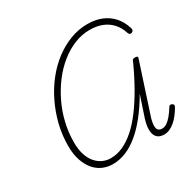

<svg xmlns="http://www.w3.org/2000/svg" viewBox="-235 -1377 1655 1641"><g transform="rotate(-30 593.0 -556.5)"><path d="M422 17Q370 17 324 -3Q278 -23 243 -64Q208 -105 187.5 -166Q167 -227 167 -309Q167 -416 192 -516.5Q217 -617 261.5 -709Q306 -801 367 -878Q428 -955 502 -1011Q576 -1067 659 -1098.5Q742 -1130 828 -1130Q904 -1130 965 -1106Q1026 -1082 1070 -1034Q1114 -986 1136 -915Q1141 -901 1138 -891.5Q1135 -882 1123 -876Q1110 -871 1102.5 -875.5Q1095 -880 1090 -891Q1070 -954 1032 -995Q994 -1036 941 -1056.5Q888 -1077 821 -1077Q744 -1077 670.5 -1047.5Q597 -1018 530 -964.5Q463 -911 408 -839Q353 -767 311.5 -681.5Q270 -596 247.5 -502Q225 -408 225 -310Q225 -240 242 -188Q259 -136 288.5 -102.5Q318 -69 354.5 -52.5Q391 -36 432 -36Q494 -36 553.5 -63Q613 -90 671.5 -141.5Q730 -193 787 -269Q844 -345 899.5 -442.5Q955 -540 1009 -659Q1012 -671 1019 -675Q1026 -679 1041 -679Q1054 -679 1060.5 -674.5Q1067 -670 1063 -659L907 -182Q895 -148 891 -120.5Q887 -93 889.5 -74.5Q892 -56 904.5 -46Q917 -36 938 -36Q962 -36 985 -51Q1008 -66 1032.5 -95Q1057 -124 1082 -165Q1088 -176 1096.5 -177.5Q1105 -179 1115 -174Q1127 -167 1128 -159Q1129 -151 1124 -141Q1103 -105 1080 -75.5Q1057 -46 1032 -25.5Q1007 -5 981.5 6Q956 17 929 17Q884 17 860 -7Q836 -31 834 -76.5Q832 -122 851 -183L920 -390Q861 -289 800.5 -213Q740 -137 678 -86Q616 -35 552 -9Q488 17 422 17Z"/></g></svg>

Font: Playwrite CU ExtraLight
Style: Regular
Weight: 250
Designer: Veronika Burian, José Scaglione
Foundry: TypeTogether
Version: Version 1.002